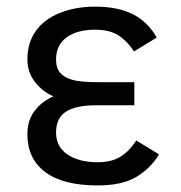

<svg xmlns="http://www.w3.org/2000/svg" viewBox="-20 -547 550 582"><path d="M461.9 -79.1Q438 -38.1 394.5 -11.5Q351.1 15.1 275.9 15.1Q171.4 15.1 117.2 -25.4Q63 -65.9 63 -140.1Q63 -183.1 85.9 -212.2Q108.9 -241.2 142.1 -254.9Q108.9 -269 85.9 -298.6Q63 -328.1 63 -367.2Q63 -417 88.4 -452.9Q113.8 -488.8 161.4 -507.8Q209 -526.9 268.1 -526.9Q336.9 -526.9 382.6 -503.9Q428.2 -481 455.1 -433.1L386.2 -391.1Q367.2 -420.9 340.1 -439Q313 -457 268.1 -457Q214.8 -457 182.4 -434.1Q149.9 -411.1 149.9 -366.2Q149.9 -340.8 162.6 -326.2Q175.3 -311.5 200.2 -304.7Q225.1 -297.9 278.8 -297.9H387.2V-228H273.9Q210 -228 179.9 -208.5Q149.9 -189 149.9 -145Q149.9 -102.1 184.8 -78.6Q219.7 -55.2 275.9 -55.2Q317.9 -55.2 345 -72Q372.1 -88.9 393.1 -121.1Z"/></svg>

Font: ClearSansRegular
Style: Regular
Weight: 400
Foundry: Intel Corporation
Version: Version 1.00